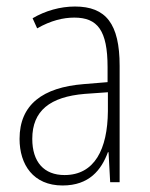

<svg xmlns="http://www.w3.org/2000/svg" viewBox="-20 -652 460 589"><path d="M210 -632C165 -632 119 -619 80 -596L94 -565C136 -589 174 -598 208 -598C279 -598 310 -559 310 -446V-400L237 -394C111 -384 40 -331 40 -226C40 -147 82 -83 172 -83C254 -83 291 -131 311 -185H313L318 -93H347V-450C347 -579 305 -632 210 -632ZM240 -364 311 -369V-311C310 -194 270 -115 178 -115C115 -115 79 -155 79 -226C79 -312 133 -355 240 -364Z"/></svg>

Font: Noto Sans Telugu UI Condensed ExtraLight
Style: Regular
Weight: 200
Width: 3
Designer: Jelle Bosma - Monotype Design Team
Foundry: Monotype Imaging Inc.
Version: Version 2.005